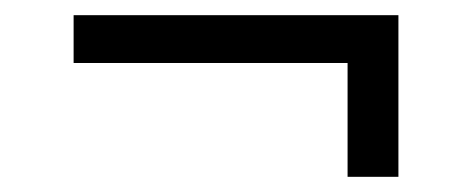

<svg xmlns="http://www.w3.org/2000/svg" viewBox="-20 -387 622 253"><path d="M438 -154V-304H77V-367H505V-154Z"/></svg>

Font: Text Regular
Style: Regular
Weight: 400
Designer: Latin by Veronika Burian and Jose Scaglione. Greek by Irene Vlachou. Cyrillic by Vera Evstafieva.
Foundry: TypeTogether
Version: Version 3.002